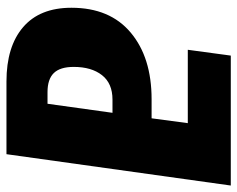

<svg xmlns="http://www.w3.org/2000/svg" viewBox="-90 -644 734 594"><g transform="rotate(90 277.0 -347.0)"><path d="M457 0H232Q124 0 64 -51.5Q4 -103 4 -201Q4 -320 81 -384.5Q158 -449 287 -449H346L361 -561H134L152 -694H554ZM301 -127 329 -328H288Q238 -328 212.5 -295.5Q187 -263 187 -208Q187 -166 206 -146.5Q225 -127 265 -127Z"/></g></svg>

Font: Fira Sans Condensed ExtraBold
Style: Italic
Weight: 800
Width: 3
Italic angle: -8°
Designer: bBox Type GmbH & Carrois Corporate GbR & Edenspiekermann AG
Foundry: bBox Type GmbH & Carrois Corporate GbR & Edenspiekermann AG
Version: Version 4.301